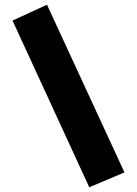

<svg xmlns="http://www.w3.org/2000/svg" viewBox="-20 -742 579 813"><path d="M33 -655 179 -722 507 -12 358 51Z"/></svg>

Font: Cairo Black
Style: Regular
Weight: 900
Designer: Mohamed Gaber, the designers of Titillium
Foundry: Kief Type Foundry
Version: Version 2.009; ttfautohint (v1.5.33-1714) -l 8 -r 50 -G 200 